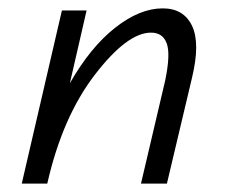

<svg xmlns="http://www.w3.org/2000/svg" viewBox="-20 -439 546 459"><path d="M369 -419Q419 -419 439 -377.5Q459 -336 439 -253L379 0H317L375 -247Q388 -310 378.5 -335.5Q369 -361 341 -361Q284 -361 206.5 -260Q129 -159 93 0H32L128 -414H187L147 -240Q196 -326 255 -372.5Q314 -419 369 -419Z"/></svg>

Font: EauTestInfant
Style: Italic
Weight: 400
Italic angle: -12°
Designer: Christian Thalmann (Catharsis Fonts)
Version: Version 0.001;PS 000.001;hotconv 1.0.88;makeotf.lib2.5.64775